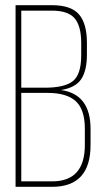

<svg xmlns="http://www.w3.org/2000/svg" viewBox="-20 -720 407 740"><path d="M40 -700H180Q254 -700 284.5 -664.5Q315 -629 315 -555V-510Q315 -448 293 -415Q271 -382 215 -373Q329 -357 329 -223V-161Q329 0 181 0H40ZM62 -382H153Q229 -382 261 -407.5Q293 -433 293 -507V-554Q293 -619 268 -649Q243 -679 180 -679H62ZM62 -21H181Q307 -21 307 -161V-224Q307 -298 272 -330Q237 -362 163 -362H62Z"/></svg>

Font: Bebas Neue Light
Style: Regular
Weight: 300
Designer: Ryoichi Tsunekawa
Foundry: Ryoichi Tsunekawa
Version: Version 001.003; ttfautohint (v1.5.65-e2d9)